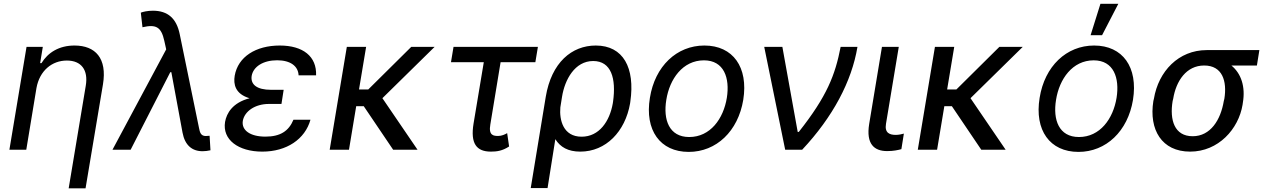

<svg xmlns="http://www.w3.org/2000/svg" viewBox="-20 -794 6713 1018"><path d="M173.3 -327.1C190 -420.1 256.4 -473 334.5 -473C411.2 -473 448.9 -422.9 434.7 -339.1L344.1 204.5H433.6L525.9 -346.6C548.7 -484.7 486.2 -552.6 375 -552.6C293 -552.6 234 -515.3 199.9 -459.2H192.8L207 -545.5H120.7L29.8 0H119.3Z M1054 7.8C1067.1 7.8 1081.7 6 1095.9 2.8L1091.3 -74.2C1086.6 -74.2 1076.7 -72.8 1071 -72.8C1043 -72.8 1039.4 -95.2 1035.2 -115.4L932.9 -612.9C915.8 -696.4 869.7 -737.2 790.5 -737.2C762.1 -737.2 736.9 -731.2 726.6 -726.9L735.4 -649.5C807.5 -666.2 834.9 -651.3 851.2 -577.4L861.2 -532.3L576.3 0H672.6L882.8 -411.2H888.5L947.8 -90.9C960.2 -24.1 998.2 7.8 1054 7.8Z M1484 -317.8H1417.6C1340.2 -317.8 1307.9 -346.9 1314.3 -391.3C1322.8 -440.7 1375.4 -474.4 1449.2 -474.4C1520.2 -474.4 1561.1 -443.2 1563.2 -394.5H1655.9C1659.8 -494.3 1587.4 -552.6 1463.1 -552.6C1337 -552.6 1241.8 -493.3 1224.4 -392.4C1217 -347.7 1226.6 -295.8 1303.3 -273.1C1213.1 -249.6 1181.5 -193.9 1173.3 -147.7C1158 -53.6 1243.3 9.9 1370.7 9.9C1500 9.9 1597.3 -56.1 1626.1 -159.1H1535.9C1510.7 -98.7 1465.9 -69.6 1387.1 -69.6C1306.5 -69.6 1259.6 -103.3 1267.4 -153.1C1276.3 -203.5 1331.7 -242.9 1405.9 -242.9H1472.3Z M1921.2 -545.5H1818.9L1728 0H1830.3L1868.6 -230.8H1908.7L2064.6 0H2193.9L2007.5 -273.4L2284.4 -545.5H2160.5L1932.5 -319.6H1883.5Z M2832 -545.5H2384.6L2371.1 -464.1H2545.1L2490.8 -138.8C2473.4 -32.7 2506.4 9.9 2582.7 9.9C2614.7 9.9 2644.2 5.7 2679.3 -17.4L2669 -88.1C2657.3 -81 2639.6 -73.2 2622.2 -73.2C2598.7 -73.2 2568.9 -73.9 2579.9 -134.9L2634.2 -464.1H2818.5Z M2873.6 -280.5 2794 203.1H2883.2L2924.4 -56.1C2951 -13.8 2991.8 9.9 3056.8 9.9C3192.8 9.9 3294.7 -96.6 3320.7 -245.4L3322.1 -255.3C3347.7 -433.9 3285.2 -552.6 3138.8 -552.6C3011.7 -552.6 2903.8 -462.7 2873.6 -280.5ZM2951 -224.8 2959.9 -280.5C2974.4 -372.2 3028.1 -470.5 3125 -470.5C3221.2 -470.5 3247.5 -377.5 3230.5 -255.3L3229 -245.4C3212.4 -150.9 3157.3 -69.2 3063.6 -69.2C2966.3 -69.2 2945 -157.3 2951 -224.8Z M3631.7 11.4C3778.1 11.4 3893.5 -98.4 3920.8 -264.6C3948.5 -437.5 3866.5 -552.6 3714.8 -552.6C3567.8 -552.6 3452.4 -442.8 3425.8 -275.2C3397.7 -103.7 3479.8 11.4 3631.7 11.4ZM3512.8 -264.6C3530.2 -375.4 3600.1 -474.1 3712.4 -474.1C3818.5 -474.1 3850.5 -381 3833.8 -275.6C3815.7 -164.1 3746.1 -67.5 3634.2 -67.5C3527.7 -67.5 3495.4 -159.1 3512.8 -264.6Z M4143.1 0H4233C4396 -173.7 4496.1 -362.9 4526.3 -545.5H4437.1C4408.4 -396.7 4364.7 -283.4 4215.2 -94.5H4209.5L4128.2 -545.5H4032Z M4656.2 -545.5 4588.4 -136.4C4571.4 -30.5 4614.7 7.1 4683.9 7.1C4717.7 7.1 4742.5 1.4 4759.2 -3.2L4772.4 -85.6C4763.5 -82.7 4744 -78.8 4729.8 -78.8C4699.2 -78.8 4669 -87.4 4677.6 -137.8L4745.4 -545.5Z M5039.4 -545.5H4937.1L4846.2 0H4948.5L4986.9 -230.8H5027L5182.9 0H5312.1L5125.7 -273.4L5402.7 -545.5H5278.8L5050.8 -319.6H5001.8Z M5698.2 11.4C5844.5 11.4 5959.9 -98.4 5987.2 -264.6C6014.9 -437.5 5932.9 -552.6 5781.2 -552.6C5634.2 -552.6 5518.8 -442.8 5492.2 -275.2C5464.1 -103.7 5546.2 11.4 5698.2 11.4ZM5579.2 -264.6C5596.6 -375.4 5666.5 -474.1 5778.8 -474.1C5884.9 -474.1 5916.9 -381 5900.2 -275.6C5882.1 -164.1 5812.5 -67.5 5700.6 -67.5C5594.1 -67.5 5561.8 -159.1 5579.2 -264.6ZM5762.4 -607.2H5823.2L5909.4 -773.8H5814.6Z M6098 -269.9 6095.2 -258.5C6071 -106.5 6139.6 9.9 6290.1 9.9C6440 9.9 6546.9 -109.7 6568.2 -238.6L6569.6 -248.6C6584.5 -334.9 6560.4 -404.8 6508.9 -446.7H6644.2L6657.3 -528.4H6378.2C6229 -528.4 6122.2 -416.2 6098 -269.9ZM6197.4 -258.5 6200.3 -269.9C6215.6 -364.7 6269.9 -446.7 6364.7 -446.7C6460.9 -446.7 6486.9 -364.7 6471.6 -269.9L6468.7 -258.5C6452.1 -158 6398.1 -71.7 6303.6 -71.7C6206.7 -71.7 6180.8 -158 6197.4 -258.5Z"/></svg>

Font: Margiela Sans Text
Style: Italic
Weight: 400
Italic angle: -9.39999°
Designer: Stefan Endress, Andreas Faust
Version: Version 1.100;FEAKit 1.0